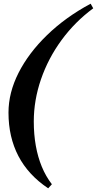

<svg xmlns="http://www.w3.org/2000/svg" viewBox="-20 -785 525 1040"><path d="M241 235Q187 199 146.5 155Q106 111 79.5 60Q53 9 39.5 -49.5Q26 -108 26 -175Q26 -283 80.5 -390.5Q135 -498 235 -595Q335 -692 471 -765L485 -740Q386 -667 313.5 -568Q241 -469 202 -355.5Q163 -242 163 -127Q163 -57 174 4.5Q185 66 206.5 118Q228 170 261 213Z"/></svg>

Font: Platypi Light ExtraBold
Style: Italic
Weight: 800
Italic angle: -13°
Version: Version 1.200